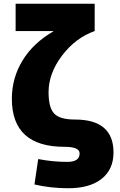

<svg xmlns="http://www.w3.org/2000/svg" viewBox="-20 -770 636 1020"><path d="M263 -603V-605H63V-750H483V-605Q381 -569 309.5 -474.5Q238 -380 238 -280Q238 -198 268 -166.5Q298 -135 378 -135Q583 -135 583 40Q583 130 520 180Q457 230 343 230Q248 230 163 210L183 75Q260 90 338 90Q403 90 403 45Q403 10 323 10Q43 10 43 -245Q43 -356 100 -449Q157 -542 263 -603Z"/></svg>

Font: M PLUS 1p Black
Style: Regular
Weight: 900
Version: Version 1.061